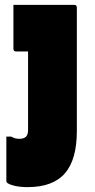

<svg xmlns="http://www.w3.org/2000/svg" viewBox="-20 -567 390 787"><path d="M284 -547Q295 -547 295 -536V-30Q295 87 246 143.5Q197 200 93 200Q62 200 39.5 194.5Q17 189 9 182Q6 179 6 174V-7H26Q37 -1 44.5 0.5Q52 2 61 2Q76 2 86 -6Q95 -15 95 -33V-356H46Q35 -356 35 -367V-547Z"/></svg>

Font: Recursive Sn Lnr St Blk
Style: Regular
Weight: 900
Version: Version 1.079;hotconv 1.0.112;makeotfexe 2.5.65598; ttfautoh